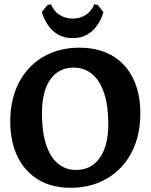

<svg xmlns="http://www.w3.org/2000/svg" viewBox="-20 -880 715 912"><path d="M315.2 12Q226.9 12 162.6 -26.3Q98.3 -64.6 63.5 -135.8Q28.7 -206.9 28.7 -303.8Q28.7 -382.3 51.9 -446.5Q75.1 -510.7 118.8 -557.1Q162.4 -603.6 222.9 -628.5Q283.3 -653.5 356.8 -653.5Q447.6 -653.5 512.4 -615.9Q577.3 -578.2 611.9 -508.3Q646.6 -438.3 646.6 -340.5Q646.6 -261.5 622.9 -196.8Q599.2 -132.1 555.3 -85.5Q511.4 -38.8 450.4 -13.4Q389.4 12 315.2 12ZM340.8 -72.8Q389 -72.8 423 -98.2Q457 -123.5 475.7 -171.8Q494.4 -220.2 494.4 -289.1Q494.4 -377.3 474.7 -437.1Q454.9 -497 418.1 -527.9Q381.4 -558.8 328.7 -558.8Q282 -558.8 248.6 -533.4Q215.1 -508.1 197.2 -460.2Q179.2 -412.3 179.2 -343.4Q179.2 -255.7 198.4 -195.4Q217.6 -135.1 254.1 -104Q290.7 -72.8 340.8 -72.8ZM325 -699Q283.3 -699 253.6 -717.1Q224 -735.2 205.8 -763.7Q187.6 -792.2 178.8 -822.9L205.7 -856.4L222.2 -859.6Q236.1 -825.6 263.7 -808.7Q291.3 -791.7 325 -791.7Q359.3 -791.7 386.6 -808.7Q413.9 -825.6 427.8 -859.6L444.3 -856.4L471.2 -822.9Q462.8 -792.2 444.4 -763.7Q426 -735.2 396.6 -717.1Q367.2 -699 325 -699Z"/></svg>

Font: Alegreya
Style: Regular
Weight: 400
Designer: Juan Pablo del Peral
Foundry: Huerta Tipografica
Version: Version 2.009